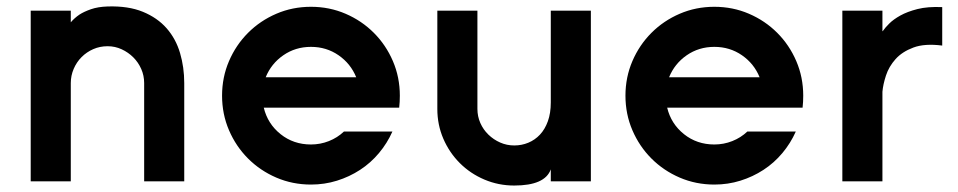

<svg xmlns="http://www.w3.org/2000/svg" viewBox="-20 -561 2964 594"><path d="M199 0H75V-528H199V-492Q210 -505 226 -516Q240 -525 261.5 -532.5Q283 -540 313 -541Q377 -543 422 -524.5Q467 -506 495.5 -473.5Q524 -441 537 -397Q550 -353 550 -304V0H426V-304Q426 -327 417 -347.5Q408 -368 392.5 -383.5Q377 -399 356.5 -408.5Q336 -418 313 -418Q289 -418 268.5 -409Q248 -400 232.5 -384.5Q217 -369 208 -348Q199 -327 199 -304Z M942 -540Q999 -540 1049 -518.5Q1099 -497 1136.5 -459.5Q1174 -422 1195.5 -372Q1217 -322 1217 -265Q1217 -255 1216.5 -246Q1216 -237 1215 -228H796Q808 -178 848 -146Q888 -114 942 -114Q971 -114 997.5 -124.5Q1024 -135 1044 -154H1194Q1178 -118 1152.5 -87.5Q1127 -57 1094 -35.5Q1061 -14 1022.5 -2Q984 10 942 10Q885 10 835 -11.5Q785 -33 747.5 -70.5Q710 -108 688.5 -158Q667 -208 667 -265Q667 -322 688.5 -372Q710 -422 747.5 -459.5Q785 -497 835 -518.5Q885 -540 942 -540ZM942 -416Q894 -416 856.5 -390Q819 -364 802 -322H1082Q1065 -364 1027.5 -390Q990 -416 942 -416Z M1808 0H1684V-37Q1666 13 1571 13Q1522 13 1478.5 -5.5Q1435 -24 1402.5 -56.5Q1370 -89 1351.5 -132Q1333 -175 1333 -224V-528H1457V-224Q1457 -201 1466 -180.5Q1475 -160 1491 -144.5Q1507 -129 1527.5 -120Q1548 -111 1571 -111Q1594 -111 1614.5 -119.5Q1635 -128 1650.5 -144.5Q1666 -161 1675 -186Q1684 -211 1684 -244V-528H1808Z M2190 -540Q2247 -540 2297 -518.5Q2347 -497 2384.5 -459.5Q2422 -422 2443.5 -372Q2465 -322 2465 -265Q2465 -255 2464.5 -246Q2464 -237 2463 -228H2044Q2056 -178 2096 -146Q2136 -114 2190 -114Q2219 -114 2245.5 -124.5Q2272 -135 2292 -154H2442Q2426 -118 2400.5 -87.5Q2375 -57 2342 -35.5Q2309 -14 2270.5 -2Q2232 10 2190 10Q2133 10 2083 -11.5Q2033 -33 1995.5 -70.5Q1958 -108 1936.5 -158Q1915 -208 1915 -265Q1915 -322 1936.5 -372Q1958 -422 1995.5 -459.5Q2033 -497 2083 -518.5Q2133 -540 2190 -540ZM2190 -416Q2142 -416 2104.5 -390Q2067 -364 2050 -322H2330Q2313 -364 2275.5 -390Q2238 -416 2190 -416Z M2895 -539V-420Q2841 -427 2806 -414Q2771 -401 2750.5 -378Q2730 -355 2721 -327.5Q2712 -300 2710 -277V0H2586V-528H2710V-464L2712 -466Q2718 -475 2731 -488Q2744 -501 2765.5 -513Q2787 -525 2818.5 -533Q2850 -541 2895 -539Z"/></svg>

Font: Afrihost Sans Med
Style: Regular
Weight: 500
Designer: Afrihost SP Pty Ltd
Version: Version 1.000